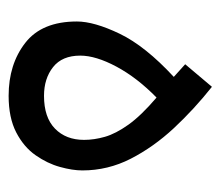

<svg xmlns="http://www.w3.org/2000/svg" viewBox="-53 -458 511 445"><g transform="rotate(90 202.5 -235.5)"><path d="M202.1 0Q128.9 0 79.3 -38.6Q29.8 -77.1 29.8 -158.2Q29.8 -198.2 58.3 -257.6Q86.9 -316.9 158.2 -382.8L128.9 -409.2L181.2 -471.2Q232.9 -430.2 276.9 -383.1Q320.8 -335.9 347.9 -283Q375 -230 375 -170.9Q375 -147.9 366.9 -118.9Q358.9 -89.8 339.8 -62.5Q320.8 -35.2 286.9 -17.6Q252.9 0 202.1 0ZM202.1 -82Q252 -82 278.1 -107.4Q304.2 -132.8 304.2 -174.8Q304.2 -198.2 297.1 -223.1Q290 -248 269 -277.6Q248 -307.1 206.1 -342.8Q160.2 -297.9 134.5 -250Q108.9 -202.1 108.9 -166Q108.9 -124 135.5 -103Q162.1 -82 202.1 -82Z"/></g></svg>

Font: Kurinto Seri
Style: Regular
Weight: 400
Designer: Kurinto was developed by Clint Goss from a range of fonts that are compatible with the SIL Open Font License Version 1.1
Foundry: Clinton F. Goss
Version: Version 2.196; July 25, 2020